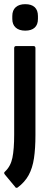

<svg xmlns="http://www.w3.org/2000/svg" viewBox="-35 -712 223 921"><path d="M49 188Q46 189 43 189Q40 189 38 185L-11 126Q-19 117 -11 111Q16 86 24.5 45Q33 4 33 -67V-481Q33 -491 42 -491H126Q135 -491 135 -481V-64Q135 0 128 47Q121 94 102.5 128Q84 162 49 188ZM86 -565Q57 -565 40.5 -579.5Q24 -594 24 -621V-635Q24 -663 40.5 -677.5Q57 -692 86 -692Q116 -692 131.5 -677.5Q147 -663 147 -635V-621Q147 -594 131.5 -579.5Q116 -565 86 -565Z"/></svg>

Font: Sofia Sans Extra Condensed
Style: Bold
Weight: 700
Designer: Botio Nikoltchev, Ani Petrova
Foundry: lettersoup
Version: Version 4.101